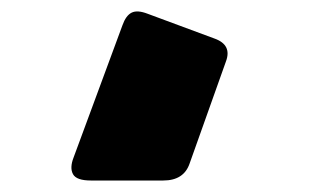

<svg xmlns="http://www.w3.org/2000/svg" viewBox="-20 -188 540 334"><path d="M264 126H138Q113 126 107 115Q101 104 108 86L193 -144Q199 -161 209 -166Q219 -171 237 -164L353 -121Q384 -110 373 -81L310 96Q300 126 264 126Z"/></svg>

Font: Bungee Spice
Style: Regular
Weight: 400
Designer: David Jonathan Ross
Foundry: David Jonathan Ross
Version: Version 2.000